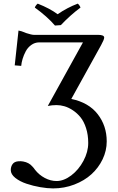

<svg xmlns="http://www.w3.org/2000/svg" viewBox="-20 -839 656 1069"><path d="M524.9 -645Q560.1 -645 560.1 -629.9Q560.1 -619.1 543 -587.9L377 -288.1Q473.6 -268.1 523.9 -203.4Q574.2 -138.7 574.2 -51.8Q574.2 0 551.3 47.9Q528.3 95.7 489 131.3Q449.7 167 393.8 188.5Q337.9 210 275.9 210Q243.7 210 204.1 203.1Q164.6 196.3 127.4 183.8Q90.3 171.4 65.2 151.4Q40 131.3 40 107.9Q40 88.9 49.8 75Q59.6 61 81.1 59.1Q95.7 57.6 108.9 60.1Q141.6 65.9 160.2 87.9Q168 95.7 174.8 106Q197.3 134.8 229.5 151.9Q261.7 168.9 294.9 168.9Q335.4 168.9 376.7 137.7Q418 106.4 444.6 56.6Q471.2 6.8 471.2 -43Q471.2 -88.4 459.2 -125.5Q447.3 -162.6 428.5 -185.8Q409.7 -209 385.7 -224.9Q361.8 -240.7 339.1 -247.3Q316.4 -253.9 294.9 -253.9Q270 -253.9 246.1 -249L441.9 -603H196.8Q173.3 -602.5 154.1 -588.6Q134.8 -574.7 123.5 -553.7Q112.3 -532.7 106 -511.7Q99.6 -490.7 98.1 -472.2L62 -475.1L83 -668.9Q92.3 -667 99.4 -665Q106.4 -663.1 114.7 -659.4Q123 -655.8 126 -654.8Q156.2 -645 168 -645ZM173.8 -796.9Q178.2 -809.1 189.9 -818.8Q257.8 -792 300.8 -759.8Q355 -796.9 413.1 -818.8Q423.3 -810.1 428.2 -796.9Q371.6 -754.9 318.8 -699.2L286.1 -696.8Q242.2 -747.6 173.8 -796.9Z"/></svg>

Font: Common Serif Medium
Style: Regular
Weight: 500
Designer: Philipp H. Poll, Khaled Hosny
Foundry: Stefan Peev, Context Ltd.
Version: Version 1.026